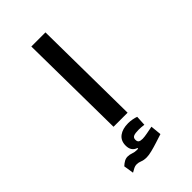

<svg xmlns="http://www.w3.org/2000/svg" viewBox="-286 -786 1159 1159"><g transform="rotate(-45 293.0 -206.5)"><path d="M236.8 0 228.5 -693.4H349.1L356.9 0ZM124 279.3 113.8 214.8Q127.9 201.7 141.4 194.3Q154.8 187 169.9 187Q186.5 187 202.9 193.1Q219.2 199.2 238.8 199.2Q244.1 199.2 248.5 198.2V192.9Q208 179.7 208 132.3Q208 90.3 237.1 68.6Q266.1 46.9 314.5 46.9Q331.5 46.9 349.9 50.3Q368.2 53.7 380.4 58.6L377 123Q350.6 119.6 332 119.6Q301.3 119.6 287.8 125.7Q274.4 131.8 274.4 148.4Q274.4 164.1 282.7 169.9Q291 175.8 309.6 175.8Q324.7 175.8 350.6 170.9Q376.5 166 398.9 161.6L405.8 231.4Q379.9 239.7 350.3 249.3Q320.8 258.8 293.7 265.6Q266.6 272.5 248 272.5Q223.6 272.5 207.3 265.6Q190.9 258.8 175.3 258.8Q162.1 258.8 150.6 264.6Q139.2 270.5 124 279.3Z"/></g></svg>

Font: Cascadia Code SemiBold
Style: Regular
Weight: 600
Monospace: yes
Designer: Aaron Bell
Foundry: Saja Typeworks
Version: Version 2404.023; ttfautohint (v1.8.4)